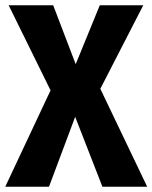

<svg xmlns="http://www.w3.org/2000/svg" viewBox="-26 -713 582 733"><path d="M536 0H365L261 -267L161 0H-6L167 -368L7 -693H177L263 -468L355 -693H521L357 -374Z"/></svg>

Font: Fira Sans Condensed
Style: Bold
Weight: 700
Width: 3
Designer: bBox Type GmbH & Carrois Corporate GbR & Edenspiekermann AG
Foundry: bBox Type GmbH & Carrois Corporate GbR & Edenspiekermann AG
Version: Version 4.301